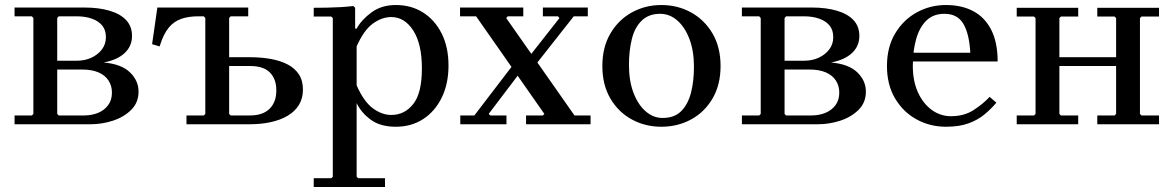

<svg xmlns="http://www.w3.org/2000/svg" viewBox="-20 -495 4675 765"><path d="M393 -246Q463 -240 497.5 -207Q532 -174 532 -130Q532 -86 502.5 -57Q473 -28 429.5 -14Q386 0 342 0H38V-35H107L113 -41V-423L107 -430H38V-465H317Q373 -465 416 -452.5Q459 -440 482.5 -415Q506 -390 506 -352Q506 -311 476.5 -283.5Q447 -256 393 -246ZM208 -423V-253H285Q318 -253 344 -265Q370 -277 386 -298Q402 -319 402 -347Q402 -375 387.5 -393Q373 -411 346.5 -420.5Q320 -430 285 -430H214ZM315 -35Q345 -35 370 -45Q395 -55 410.5 -75.5Q426 -96 426 -126Q426 -153 412.5 -174Q399 -195 372.5 -206.5Q346 -218 306 -218H208V-41L214 -35Z M586 -319 607 -465H969V-430H899L893 -423V-267H977Q1021 -267 1059.5 -260Q1098 -253 1126.5 -238Q1155 -223 1171 -198.5Q1187 -174 1187 -138Q1187 -103 1171 -77Q1155 -51 1126.5 -34Q1098 -17 1059.5 -8.5Q1021 0 977 0H723V-35H792L798 -41V-423L792 -430H770Q732 -430 702.5 -420Q673 -410 652 -384.5Q631 -359 616 -310ZM893 -41 899 -35H976Q1027 -35 1054 -61.5Q1081 -88 1081 -135Q1081 -180 1055.5 -206Q1030 -232 976 -232H893Z M1557 -475Q1619 -475 1666 -445Q1713 -415 1740 -361Q1767 -307 1767 -234Q1767 -161 1740 -106Q1713 -51 1666 -20.5Q1619 10 1557 10Q1496 10 1458 -17.5Q1420 -45 1401 -84V209L1407 215H1514V250H1230V215H1300L1306 209V-423L1300 -429H1230V-464Q1256 -464 1282.5 -464.5Q1309 -465 1335.5 -466.5Q1362 -468 1388 -471L1395 -464V-381H1401Q1420 -416 1460 -445.5Q1500 -475 1557 -475ZM1539 -37Q1592 -37 1626.5 -80.5Q1661 -124 1661 -222Q1661 -320 1626.5 -373.5Q1592 -427 1539 -427Q1501 -427 1465 -400.5Q1429 -374 1401 -310V-155Q1429 -91 1465 -64Q1501 -37 1539 -37Z M2076 0V-35H2143L2149 -41L1877 -430H1813V-465H2065V-430H2003L1997 -423L2269 -35H2333V0ZM1814 0V-35H1870L2036 -252H2087L1927 -41L1934 -35H1998V0ZM2063 -237 2209 -423 2203 -430H2143V-465H2322V-430H2266L2114 -237Z M2615 -475Q2680 -475 2733.5 -445.5Q2787 -416 2819 -361.5Q2851 -307 2851 -232Q2851 -157 2819 -102.5Q2787 -48 2733.5 -19Q2680 10 2615 10Q2551 10 2497.5 -19Q2444 -48 2412 -102.5Q2380 -157 2380 -232Q2380 -307 2412 -361.5Q2444 -416 2497.5 -445.5Q2551 -475 2615 -475ZM2620 -25Q2667 -25 2694 -52Q2721 -79 2733 -125Q2745 -171 2745 -229Q2745 -292 2727 -339.5Q2709 -387 2678.5 -413.5Q2648 -440 2610 -440Q2565 -440 2537 -413Q2509 -386 2497.5 -339.5Q2486 -293 2486 -236Q2486 -173 2504 -125.5Q2522 -78 2552.5 -51.5Q2583 -25 2620 -25Z M3291 -246Q3361 -240 3395.5 -207Q3430 -174 3430 -130Q3430 -86 3400.5 -57Q3371 -28 3327.5 -14Q3284 0 3240 0H2936V-35H3005L3011 -41V-423L3005 -430H2936V-465H3215Q3271 -465 3314 -452.5Q3357 -440 3380.5 -415Q3404 -390 3404 -352Q3404 -311 3374.5 -283.5Q3345 -256 3291 -246ZM3106 -423V-253H3183Q3216 -253 3242 -265Q3268 -277 3284 -298Q3300 -319 3300 -347Q3300 -375 3285.5 -393Q3271 -411 3244.5 -420.5Q3218 -430 3183 -430H3112ZM3213 -35Q3243 -35 3268 -45Q3293 -55 3308.5 -75.5Q3324 -96 3324 -126Q3324 -153 3310.5 -174Q3297 -195 3270.5 -206.5Q3244 -218 3204 -218H3106V-41L3112 -35Z M3749 10Q3686 10 3632.5 -19Q3579 -48 3546.5 -102.5Q3514 -157 3514 -232Q3514 -307 3546.5 -361.5Q3579 -416 3632.5 -445.5Q3686 -475 3749 -475Q3812 -475 3858 -450.5Q3904 -426 3929.5 -376Q3955 -326 3955 -250H3604V-285H3846Q3842 -360 3818.5 -400Q3795 -440 3743 -440Q3699 -440 3671.5 -413.5Q3644 -387 3630.5 -340Q3617 -293 3617 -232Q3617 -172 3637.5 -127Q3658 -82 3692.5 -57Q3727 -32 3769 -32Q3821 -32 3858.5 -56Q3896 -80 3923 -109L3950 -86Q3929 -61 3902.5 -39Q3876 -17 3839 -3.5Q3802 10 3749 10Z M4352 0V-35H4421L4427 -41V-423L4421 -429H4352V-464H4598V-429H4528L4522 -423V-41L4528 -35H4598V0ZM4031 0V-35H4100L4106 -41V-423L4100 -429H4031V-464H4276V-429H4207L4201 -423V-41L4207 -35H4276V0ZM4152 -232V-267H4479V-232Z"/></svg>

Font: Brygada 1918 Medium
Style: Regular
Weight: 500
Designer: Mateusz Machalski | Borys Kosmynka | Przemek Hoffer
Foundry: NIEPODLEGLA 2018
Version: Version 3.006